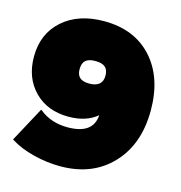

<svg xmlns="http://www.w3.org/2000/svg" viewBox="-107 -807 862 913"><g transform="rotate(15 324.0 -350.5)"><path d="M15.1 -461.9Q15.1 -575.2 92 -643.1Q168.9 -710.9 294.9 -710.9Q444.8 -710.9 531.5 -615.2Q618.2 -519.5 618.2 -357.9Q618.2 -191.4 523.2 -90.8Q428.2 9.8 270 9.8Q204.1 9.8 137.5 -7.1Q70.8 -23.9 24.9 -53.2L21 -55.2L113.8 -227.1L119.1 -223.1Q175.3 -178.2 255.9 -178.2Q381.3 -178.2 387.2 -272.9Q334 -228 247.1 -228Q142.6 -228 78.9 -293Q15.1 -357.9 15.1 -461.9ZM240.2 -460.9Q240.2 -432.6 255.1 -419.2Q270 -405.8 301.8 -405.8Q367.2 -405.8 367.2 -461.9Q367.2 -490.2 351.8 -503.7Q336.4 -517.1 303.2 -517.1Q271 -517.1 255.6 -503.7Q240.2 -490.2 240.2 -460.9Z"/></g></svg>

Font: Trueno UltraBlack
Style: Regular
Weight: 950
Designer: Julieta Ulanovsky
Foundry: Julieta Ulanovsky
Version: Version 3.001b | FøM Fix